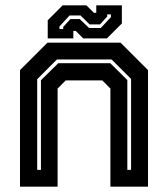

<svg xmlns="http://www.w3.org/2000/svg" viewBox="-20 -700 630 720"><path d="M55 0V-437L158 -540H432L535 -437V0H394V-368L363.5 -398.5H226.5L196 -368V0ZM119.5 -63H133.5V-399L198.5 -463H393.5L457.5 -400V-63H471.5V-404L398.5 -477H193.5L119.5 -403ZM159 -556V-624L215 -680H304L332 -652H341V-680H437V-612L381 -556H292L264 -584H255V-556ZM203 -591H217V-599L244 -628.5H279L314 -595H358L396 -636V-646H382V-638L355 -608.5H316L282 -642H241L203 -601Z"/></svg>

Font: Tourney Thin
Style: Regular
Weight: 100
Designer: Tyler Finck
Foundry: Etcetera Type Co
Version: Version 1.015